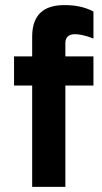

<svg xmlns="http://www.w3.org/2000/svg" viewBox="-20 -732 401 752"><path d="M236 -397H346V-511H236V-563C236 -587 250 -598 273 -598C286 -598 308 -596 346 -581V-687C309 -706 273 -712 232 -712C170 -712 106 -690 106 -589V-511H35V-397H106V0H236Z"/></svg>

Font: Overpass ExtraBold
Style: Regular
Weight: 800
Designer: Delve Withrington, Thomas Jockin
Foundry: Delve Fonts
Version: Version 3.000;DELV;Overpass